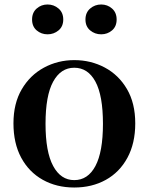

<svg xmlns="http://www.w3.org/2000/svg" viewBox="-20 -820 663 856"><path d="M311 16Q232 16 170.5 -18.5Q109 -53 74.5 -117Q40 -181 40 -270Q40 -359 77 -422Q114 -485 176 -518.5Q238 -552 311 -552Q385 -552 447 -519Q509 -486 546 -423Q583 -360 583 -270Q583 -181 548 -116.5Q513 -52 451.5 -18Q390 16 311 16ZM311 -17Q372 -17 405.5 -80Q439 -143 439 -268Q439 -394 405.5 -456Q372 -518 311 -518Q251 -518 217 -456Q183 -394 183 -268Q183 -143 217 -80Q251 -17 311 -17ZM192 -667Q164 -667 143.5 -684.5Q123 -702 123 -733Q123 -764 143.5 -782Q164 -800 192 -800Q220 -800 241 -782Q262 -764 262 -733Q262 -702 241 -684.5Q220 -667 192 -667ZM431 -667Q403 -667 382 -684.5Q361 -702 361 -733Q361 -764 382 -782Q403 -800 431 -800Q459 -800 479.5 -782Q500 -764 500 -733Q500 -702 479.5 -684.5Q459 -667 431 -667Z"/></svg>

Font: Noto Serif JP ExtraLight
Style: Bold
Weight: 700
Version: Version 2.003-H1;hotconv 1.1.1;makeotfexe 2.6.0